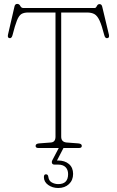

<svg xmlns="http://www.w3.org/2000/svg" viewBox="-20 -740 584 960"><path d="M96.5 -700H454Q459.5 -700 464.2 -709.8Q469 -719.5 477.5 -719.5Q488 -719.5 491 -707L524.5 -567Q528 -551 517.5 -549.5Q506 -546.5 501.5 -564Q489 -613 477.8 -637.2Q466.5 -661.5 452 -669.5Q437.5 -677.5 414.5 -677.5H286V-56.5Q286 -30 313 -27.5L372 -23Q389 -21.5 389 -10.5Q389 0 375 0H172Q158 0 158 -10.5Q158 -21.5 175 -23L234 -27.5Q257.5 -29 257.5 -56.5V-677.5H121.5Q99.5 -677.5 87 -669.8Q74.5 -662 64.8 -637.8Q55 -613.5 42.5 -564Q38 -547 27 -549.5Q16.5 -551 20 -567L52.5 -708Q55.5 -720.5 66 -720.5Q76.5 -720.5 81.5 -710.2Q86.5 -700 96.5 -700ZM278 -8H301.5L265 62.5Q266.5 62.5 270 62.5Q304 62.5 324.8 80.2Q345.5 98 345.5 129.5Q345.5 161 324.8 180.5Q304 200 271 200Q242.5 200 221 184.8Q199.5 169.5 199.5 145.5Q199.5 131.5 209.5 131.5Q220 131.5 221.5 143.5Q224 164 239 172.2Q254 180.5 271.5 180.5Q320.5 180.5 320.5 130.5Q320.5 108.5 307.8 95.8Q295 83 270.5 83H252.5Q243 83 240.2 76.2Q237.5 69.5 241.5 61.5Z"/></svg>

Font: Fraunces 144pt S100 Thin
Style: Regular
Weight: 100
Version: Version 1.000; ttfautohint (v1.8.3)